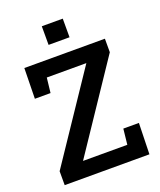

<svg xmlns="http://www.w3.org/2000/svg" viewBox="-162 -1002 917 1102"><g transform="rotate(-20 296.5 -451.0)"><path d="M39.6 0V-85L396 -615.7H154.3L144 -524.4H48.3L51.8 -710.9H543.9V-628.4L186 -94.7H456.5L466.8 -189.9H562L557.1 0ZM228 -788.1V-901.9H356V-788.1Z"/></g></svg>

Font: Roboto Slab LO Medium
Style: Regular
Weight: 500
Designer: Google
Version: Version 2.000